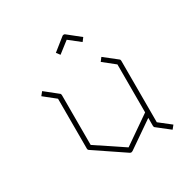

<svg xmlns="http://www.w3.org/2000/svg" viewBox="-162 -901 982 1002"><g transform="rotate(-30 329.5 -400.0)"><path d="M352 -726 285 -674 269 -695 343 -754Q346 -757 352 -757Q357 -757 360 -754L434 -695L418 -674ZM544 -488V-118L613 -64L596 -43L522 -101Q517 -104 517 -112V-160L359 -51Q353 -48 351 -48Q347 -48 343 -50L165 -170Q159 -174 159 -181V-482L90 -537L107 -558L181 -499Q186 -496 186 -488V-188L351 -78L517 -193V-482L448 -537L464 -558L539 -499Q544 -496 544 -488Z"/></g></svg>

Font: Envoyer
Style: Regular
Weight: 400
Version: Version 0.1